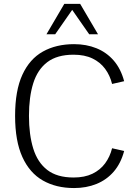

<svg xmlns="http://www.w3.org/2000/svg" viewBox="-20 -955 714 987"><path d="M360.8 11.7Q268.6 11.7 200.4 -27.1Q132.3 -65.9 95 -147.9Q57.6 -230 57.6 -359.4Q57.6 -489.3 95 -570.6Q132.3 -651.9 200.4 -689.9Q268.6 -728 360.8 -728Q423.8 -728 475.8 -707Q527.8 -686 564.5 -643.8Q601.1 -601.6 618.2 -537.6L556.2 -523.4Q545.4 -567.4 520.3 -601.3Q495.1 -635.3 455.1 -654.5Q415 -673.8 358.4 -673.8Q273.4 -673.8 223.1 -635.5Q172.9 -597.2 150.9 -526.9Q128.9 -456.5 128.9 -359.4Q128.9 -262.7 150.9 -191.4Q172.9 -120.1 223.1 -81.3Q273.4 -42.5 358.4 -42.5Q415 -42.5 455.1 -61.8Q495.1 -81.1 520.3 -115.2Q545.4 -149.4 556.2 -192.9L618.2 -178.7Q601.1 -114.7 564.5 -72.5Q527.8 -30.3 475.8 -9.3Q423.8 11.7 360.8 11.7ZM218.8 -778.8 310.5 -935.1H392.1L483.9 -778.8H438.5L351.1 -904.3L263.7 -778.8Z"/></svg>

Font: Pontano Sans Light
Style: Regular
Weight: 300
Designer: Vernon Adams
Foundry: Vernon Adams
Version: Version 2.001